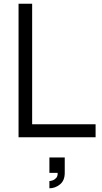

<svg xmlns="http://www.w3.org/2000/svg" viewBox="-20 -740 550 1035"><path d="M495.3 0H80V-720H153.3V-70.3H495.3ZM246.3 275V236Q252.3 236 263.3 232.4Q274.3 228.8 283 219.2Q291.7 209.7 290.7 191.7H246.3V109H329V191.7Q329 233.5 303.2 254.2Q277.3 275 246.3 275Z"/></svg>

Font: Manrope Variable Light
Style: Regular
Weight: 200
Designer: Mikhail Sharanda
Foundry: Mikhail Sharanda
Version: Version 4.505